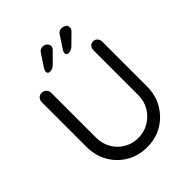

<svg xmlns="http://www.w3.org/2000/svg" viewBox="-245 -1047 1201 1201"><g transform="rotate(-45 355.0 -447.0)"><path d="M584 -701Q601 -701 612 -689Q623 -677 623 -660V-263Q623 -186 587.5 -125Q552 -64 492 -28.5Q432 7 356 7Q279 7 218.5 -28.5Q158 -64 123 -125Q88 -186 88 -263V-660Q88 -677 99.5 -689Q111 -701 130 -701Q146 -701 158.5 -689Q171 -677 171 -660V-263Q171 -208 196 -165Q221 -122 263.5 -97.5Q306 -73 356 -73Q407 -73 450 -97.5Q493 -122 519.5 -165Q546 -208 546 -263V-660Q546 -677 556 -689Q566 -701 584 -701ZM259 -757Q240 -757 240 -775Q240 -786 248 -799L300 -878Q305 -887 314 -894Q323 -901 337 -901Q353 -901 365.5 -891Q378 -881 378 -864Q378 -857 374.5 -851Q371 -845 365 -839L303 -777Q294 -768 283.5 -762.5Q273 -757 259 -757ZM424 -757Q405 -757 405 -775Q405 -785 414 -799L466 -878Q471 -887 480 -893Q489 -899 502 -899Q516 -899 529.5 -891.5Q543 -884 543 -866Q543 -858 540 -851.5Q537 -845 531 -839L468 -777Q459 -768 448.5 -762.5Q438 -757 424 -757Z"/></g></svg>

Font: Quicksand Light Medium
Style: Regular
Weight: 500
Version: Version 3.006